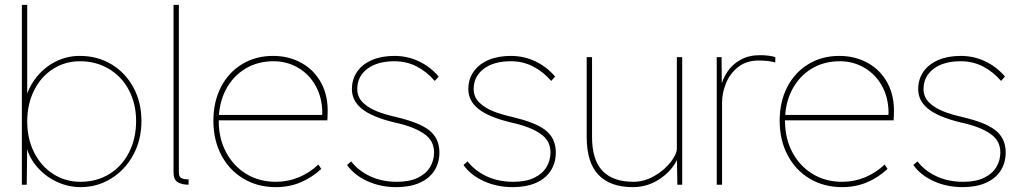

<svg xmlns="http://www.w3.org/2000/svg" viewBox="-20 -760 4212 790"><path d="M86 -170 92 -167 90 0H70V-740H92V-348L83 -345Q96 -399 129 -441Q162 -483 208.5 -506.5Q255 -530 308 -530Q381 -530 438.5 -495.5Q496 -461 529 -400Q562 -339 562 -262Q562 -185 528.5 -123Q495 -61 437.5 -25.5Q380 10 312 10Q259 10 210.5 -13.5Q162 -37 128.5 -78Q95 -119 86 -170ZM540 -262Q540 -332 511 -388Q482 -444 429 -476Q376 -508 309 -508Q248 -508 198.5 -476.5Q149 -445 120.5 -388.5Q92 -332 92 -260Q92 -189 120.5 -132.5Q149 -76 199 -44Q249 -12 311 -12Q378 -12 430 -44Q482 -76 511 -133Q540 -190 540 -262Z M694 -740H716V-50Q716 -32 726.5 -27Q737 -22 756 -22V0Q728 0 711 -10.5Q694 -21 694 -51Z M858 -263Q858 -341 889 -401.5Q920 -462 976 -496Q1032 -530 1103 -530Q1169 -530 1221.5 -500.5Q1274 -471 1302.5 -417Q1331 -363 1328 -291L1327 -265H870V-287H1316L1304 -270L1306 -295Q1306 -357 1279.5 -405.5Q1253 -454 1207 -481Q1161 -508 1106 -508Q1039 -508 988 -476.5Q937 -445 908.5 -389.5Q880 -334 880 -263Q880 -190 910.5 -133Q941 -76 994 -44Q1047 -12 1115 -12Q1165 -12 1209.5 -30.5Q1254 -49 1290 -83L1302 -65Q1263 -29 1216.5 -9.5Q1170 10 1115 10Q1040 10 981.5 -25Q923 -60 890.5 -122Q858 -184 858 -263Z M1408 -81 1425 -96Q1454 -58 1502.5 -35Q1551 -12 1613 -12Q1665 -12 1699 -28.5Q1733 -45 1749.5 -72.5Q1766 -100 1766 -133Q1766 -182 1724 -210Q1704 -224 1674.5 -235.5Q1645 -247 1604 -256Q1511 -278 1468 -313Q1428 -346 1428 -393Q1428 -434 1449.5 -465Q1471 -496 1510.5 -513Q1550 -530 1603 -530Q1656 -530 1703 -508Q1750 -486 1785 -445L1769 -427Q1735 -466 1693.5 -487Q1652 -508 1603 -508Q1532 -508 1491 -476.5Q1450 -445 1450 -394Q1450 -356 1480 -332Q1499 -315 1531 -302Q1563 -289 1608 -279Q1654 -268 1687 -255.5Q1720 -243 1742 -227Q1788 -193 1788 -133Q1788 -90 1767 -57.5Q1746 -25 1706 -7.5Q1666 10 1611 10Q1546 10 1492 -14.5Q1438 -39 1408 -81Z M1887 -81 1904 -96Q1933 -58 1981.5 -35Q2030 -12 2092 -12Q2144 -12 2178 -28.5Q2212 -45 2228.5 -72.5Q2245 -100 2245 -133Q2245 -182 2203 -210Q2183 -224 2153.5 -235.5Q2124 -247 2083 -256Q1990 -278 1947 -313Q1907 -346 1907 -393Q1907 -434 1928.5 -465Q1950 -496 1989.5 -513Q2029 -530 2082 -530Q2135 -530 2182 -508Q2229 -486 2264 -445L2248 -427Q2214 -466 2172.5 -487Q2131 -508 2082 -508Q2011 -508 1970 -476.5Q1929 -445 1929 -394Q1929 -356 1959 -332Q1978 -315 2010 -302Q2042 -289 2087 -279Q2133 -268 2166 -255.5Q2199 -243 2221 -227Q2267 -193 2267 -133Q2267 -90 2246 -57.5Q2225 -25 2185 -7.5Q2145 10 2090 10Q2025 10 1971 -14.5Q1917 -39 1887 -81Z M2394 -197V-525H2416V-197Q2416 -102 2459 -57Q2502 -12 2586 -12Q2631 -12 2672.5 -36Q2714 -60 2739.5 -93Q2765 -126 2765 -149V-525H2787V0H2767L2765 -121L2774 -123Q2756 -68 2702.5 -29Q2649 10 2584 10Q2491 10 2442.5 -40.5Q2394 -91 2394 -197Z M2929 -525H2949L2950 -398L2944 -396Q2945 -398 2945 -400Q2953 -435 2973 -465Q2993 -495 3027 -514Q3061 -533 3107 -533Q3124 -533 3141 -531Q3158 -529 3170 -525V-503Q3141 -511 3102 -511Q3051 -511 3017 -484Q2983 -457 2967 -417Q2951 -377 2951 -338V0H2929Z M3188 -263Q3188 -341 3219 -401.5Q3250 -462 3306 -496Q3362 -530 3433 -530Q3499 -530 3551.5 -500.5Q3604 -471 3632.5 -417Q3661 -363 3658 -291L3657 -265H3200V-287H3646L3634 -270L3636 -295Q3636 -357 3609.5 -405.5Q3583 -454 3537 -481Q3491 -508 3436 -508Q3369 -508 3318 -476.5Q3267 -445 3238.5 -389.5Q3210 -334 3210 -263Q3210 -190 3240.5 -133Q3271 -76 3324 -44Q3377 -12 3445 -12Q3495 -12 3539.5 -30.5Q3584 -49 3620 -83L3632 -65Q3593 -29 3546.5 -9.5Q3500 10 3445 10Q3370 10 3311.5 -25Q3253 -60 3220.5 -122Q3188 -184 3188 -263Z M3738 -81 3755 -96Q3784 -58 3832.5 -35Q3881 -12 3943 -12Q3995 -12 4029 -28.5Q4063 -45 4079.5 -72.5Q4096 -100 4096 -133Q4096 -182 4054 -210Q4034 -224 4004.5 -235.5Q3975 -247 3934 -256Q3841 -278 3798 -313Q3758 -346 3758 -393Q3758 -434 3779.5 -465Q3801 -496 3840.5 -513Q3880 -530 3933 -530Q3986 -530 4033 -508Q4080 -486 4115 -445L4099 -427Q4065 -466 4023.5 -487Q3982 -508 3933 -508Q3862 -508 3821 -476.5Q3780 -445 3780 -394Q3780 -356 3810 -332Q3829 -315 3861 -302Q3893 -289 3938 -279Q3984 -268 4017 -255.5Q4050 -243 4072 -227Q4118 -193 4118 -133Q4118 -90 4097 -57.5Q4076 -25 4036 -7.5Q3996 10 3941 10Q3876 10 3822 -14.5Q3768 -39 3738 -81Z"/></svg>

Font: Easer Grotesk Variable
Style: Regular
Weight: 400
Designer: Boardeaser, Bonnie Shaver-Troup, Thomas Jockin
Foundry: Lexend
Version: Version 1.001;Glyphs 3.1.2 (3151)